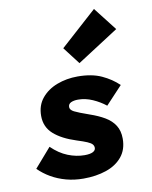

<svg xmlns="http://www.w3.org/2000/svg" viewBox="-93 -909 785 990"><g transform="rotate(-10 300.0 -414.0)"><path d="M264 12Q216 12 173.5 0.5Q131 -11 95.5 -31.5Q60 -52 32 -80L119 -180Q159 -141 203 -123.5Q247 -106 290 -106Q319 -106 333.5 -113.5Q348 -121 348 -134Q348 -145 341 -153Q334 -161 315.5 -169Q297 -177 262 -188Q187 -212 145.5 -249Q104 -286 104 -344Q104 -399 135 -436.5Q166 -474 216 -493Q266 -512 324 -512Q398 -512 449 -488.5Q500 -465 536 -430L449 -337Q419 -361 381.5 -377.5Q344 -394 306 -394Q283 -394 268.5 -387Q254 -380 254 -364Q254 -349 274.5 -338.5Q295 -328 352 -308Q396 -293 429 -273.5Q462 -254 480 -225.5Q498 -197 498 -156Q498 -99 467 -61.5Q436 -24 383 -6Q330 12 264 12ZM346 -578 277 -668 468 -840 563 -718Z"/></g></svg>

Font: Source Code Pro ExtraLight Black
Style: Italic
Weight: 900
Italic angle: -11°
Monospace: yes
Version: Version 1.016;hotconv 1.0.116;makeotfexe 2.5.65601